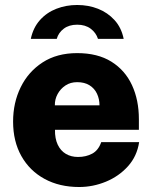

<svg xmlns="http://www.w3.org/2000/svg" viewBox="-20 -740 612 770"><path d="M200.5 -219.5Q200 -184 211.5 -159.8Q223 -135.5 244 -123Q265 -110.5 293 -110.5Q325 -110.5 349.8 -123.8Q374.5 -137 386 -170H538Q529.5 -113.5 493.2 -73.2Q457 -33 405 -11.5Q353 10 297.5 10Q218.5 10 158.8 -22.5Q99 -55 65.8 -114Q32.5 -173 32.5 -252.5Q32.5 -328 63 -390.2Q93.5 -452.5 151 -489.8Q208.5 -527 289.5 -527Q371.5 -527 426.5 -492.8Q481.5 -458.5 509.2 -398.8Q537 -339 537 -262V-219.5ZM200 -317.5H379Q379 -343 369 -364.2Q359 -385.5 339 -398Q319 -410.5 289.5 -410.5Q262.5 -410.5 242.5 -397.2Q222.5 -384 211 -362.8Q199.5 -341.5 200 -317.5ZM476 -584Q467 -629 439.5 -659.2Q412 -689.5 373.2 -704.8Q334.5 -720 289.5 -720Q245.5 -720 206.5 -705Q167.5 -690 140.2 -659.5Q113 -629 103.5 -584H207.5Q214.5 -609 235.8 -625Q257 -641 289.5 -641Q322 -641 343.5 -625Q365 -609 373 -584Z"/></svg>

Font: Public Sans ExtraBold
Style: Regular
Weight: 800
Designer: The Public Sans Project Authors: Dan O. Williams and USWDS (Libre Franklin designed by Pablo Impallari and Rodrigo Fuenz
Version: Version 1.007